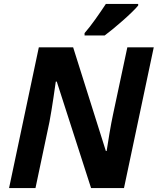

<svg xmlns="http://www.w3.org/2000/svg" viewBox="-20 -954 800 974"><path d="M160 0 231 -336C244 -404 261 -525 263 -540H268L442 0H609L760 -714H626L554 -376C542 -322 527 -228 521 -188H517L351 -714H177L26 0ZM409 -774H511C561 -811 652 -890 681 -926V-934H517C486 -887 442 -823 409 -786Z"/></svg>

Font: BC Sans
Style: Bold Italic
Weight: 700
Italic angle: -12°
Designer: Monotype Design Team
Province of B.C.
Foundry: Monotype Imaging Inc.
Version: Version 2.000;GOOG;noto-source:20170915:90ef993387c0